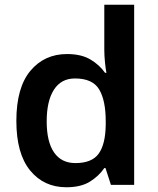

<svg xmlns="http://www.w3.org/2000/svg" viewBox="-20 -780 666 810"><path d="M260 10Q165 10 107 -61Q49 -132 49 -270Q49 -410 108 -481Q167 -552 263 -552Q323 -552 361.5 -529Q400 -506 423 -473H429Q426 -487 423 -516Q420 -545 420 -570V-760H546V0H448L425 -71H420Q397 -37 359 -13.5Q321 10 260 10ZM298 -92Q368 -92 396.5 -132Q425 -172 426 -253V-269Q426 -356 398.5 -402.5Q371 -449 296 -449Q238 -449 207.5 -401.5Q177 -354 177 -268Q177 -182 208 -137Q239 -92 298 -92Z"/></svg>

Font: Noto Sans Hanifi Rohingya SemiBold
Style: Regular
Weight: 600
Version: Version 2.101